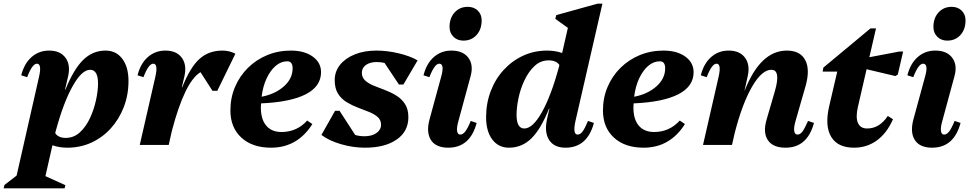

<svg xmlns="http://www.w3.org/2000/svg" viewBox="-94 -785 5250 1040"><path d="M-74 235 -70 217 -4 166 117 -367Q134 -440 106 -440Q81 -440 53 -367L21 -377Q37 -441 77 -476Q117 -511 172 -511Q232 -511 260.5 -472.5Q289 -434 275 -372L258 -299H260Q305 -410 356.5 -460.5Q408 -511 478 -511Q535 -511 568.5 -466.5Q602 -422 602 -346Q602 -271 576.5 -205Q551 -139 506 -89.5Q461 -40 401 -12.5Q341 15 271 15Q228 15 190 2L152 169L260 218L256 235ZM207 -72 205 -64Q222 -38 262 -38Q306 -38 339 -68.5Q372 -99 393.5 -145.5Q415 -192 426 -242.5Q437 -293 437 -333Q437 -407 394 -407Q349 -407 299 -317.5Q249 -228 207 -72Z M663 0 747 -367Q764 -440 736 -440Q711 -440 683 -367L651 -377Q667 -441 707 -476Q747 -511 802 -511Q862 -511 890.5 -472.5Q919 -434 905 -372L891 -312H893Q936 -420 986 -465.5Q1036 -511 1111 -511Q1149 -511 1181 -494L1083 -293H1057L992 -394Q907 -343 837 -76L820 0Z M1374 15Q1273 15 1213.5 -39.5Q1154 -94 1154 -187Q1154 -255 1179 -314Q1204 -373 1249 -417.5Q1294 -462 1353.5 -486.5Q1413 -511 1482 -511Q1555 -511 1600 -478.5Q1645 -446 1645 -394Q1645 -317 1562.5 -274.5Q1480 -232 1320 -225Q1319 -214 1319 -202Q1319 -139 1348 -104.5Q1377 -70 1431 -70Q1514 -70 1570 -132L1598 -113Q1517 15 1374 15ZM1462 -453Q1428 -453 1399 -428Q1370 -403 1350 -360Q1330 -317 1323 -261Q1396 -275 1443.5 -317Q1491 -359 1491 -415Q1491 -453 1462 -453Z M1883 15Q1818 15 1753 -4Q1688 -23 1647 -54L1721 -185H1745L1830 -54Q1852 -47 1881 -47Q1920 -47 1945 -64.5Q1970 -82 1970 -109Q1970 -135 1952 -151Q1934 -167 1905.5 -178.5Q1877 -190 1845 -202Q1813 -214 1784 -231.5Q1755 -249 1737 -277.5Q1719 -306 1719 -351Q1719 -398 1748 -434Q1777 -470 1828 -490.5Q1879 -511 1945 -511Q2003 -511 2064.5 -496.5Q2126 -482 2168 -458L2091 -327H2067L1989 -444Q1970 -449 1947 -449Q1910 -449 1888 -433Q1866 -417 1866 -391Q1866 -365 1884.5 -348.5Q1903 -332 1931.5 -320.5Q1960 -309 1992 -297Q2024 -285 2052.5 -267.5Q2081 -250 2099.5 -222Q2118 -194 2118 -150Q2118 -73 2054.5 -29Q1991 15 1883 15Z M2334 15Q2268 15 2241 -25.5Q2214 -66 2232 -136L2295 -367Q2316 -440 2285 -440Q2260 -440 2232 -367L2200 -377Q2216 -441 2256 -476Q2296 -511 2351 -511Q2414 -511 2443 -472Q2472 -433 2455 -372L2389 -129Q2379 -94 2382 -75Q2385 -56 2399 -56Q2413 -56 2426 -72.5Q2439 -89 2456 -130L2488 -119Q2452 15 2334 15ZM2416 -565Q2383 -565 2362 -586Q2341 -607 2341 -639Q2341 -687 2368.5 -717.5Q2396 -748 2440 -748Q2473 -748 2494 -727.5Q2515 -707 2515 -675Q2515 -626 2487.5 -595.5Q2460 -565 2416 -565Z M2663 15Q2606 15 2572.5 -29.5Q2539 -74 2539 -150Q2539 -225 2564 -291Q2589 -357 2634.5 -406.5Q2680 -456 2740 -483.5Q2800 -511 2869 -511Q2913 -511 2951 -498L2982 -634L2914 -683L2919 -703L3142 -765H3169L3023 -129Q3007 -56 3035 -56Q3049 -56 3061.5 -72.5Q3074 -89 3091 -130L3123 -119Q3087 15 2969 15Q2907 15 2880 -27.5Q2853 -70 2870 -144L2882 -197H2880Q2836 -86 2784.5 -35.5Q2733 15 2663 15ZM2704 -163Q2704 -89 2746 -89Q2792 -89 2842 -178.5Q2892 -268 2934 -424L2936 -433Q2919 -458 2878 -458Q2834 -458 2801.5 -427.5Q2769 -397 2747 -350.5Q2725 -304 2714.5 -253.5Q2704 -203 2704 -163Z M3392 15Q3291 15 3231.5 -39.5Q3172 -94 3172 -187Q3172 -255 3197 -314Q3222 -373 3267 -417.5Q3312 -462 3371.5 -486.5Q3431 -511 3500 -511Q3573 -511 3618 -478.5Q3663 -446 3663 -394Q3663 -317 3580.5 -274.5Q3498 -232 3338 -225Q3337 -214 3337 -202Q3337 -139 3366 -104.5Q3395 -70 3449 -70Q3532 -70 3588 -132L3616 -113Q3535 15 3392 15ZM3480 -453Q3446 -453 3417 -428Q3388 -403 3368 -360Q3348 -317 3341 -261Q3414 -275 3461.5 -317Q3509 -359 3509 -415Q3509 -453 3480 -453Z M3714 0 3798 -367Q3815 -440 3787 -440Q3762 -440 3734 -367L3702 -377Q3718 -441 3758 -476Q3798 -511 3853 -511Q3913 -511 3941.5 -472.5Q3970 -434 3956 -372L3939 -295H3940Q4025 -511 4168 -511Q4241 -511 4268 -459Q4295 -407 4269 -317L4215 -129Q4205 -95 4208 -75.5Q4211 -56 4226 -56Q4240 -56 4252.5 -72.5Q4265 -89 4283 -130L4315 -119Q4279 15 4161 15Q4093 15 4065.5 -25.5Q4038 -66 4058 -136L4104 -294Q4136 -407 4084 -407Q4033 -407 3980 -316Q3927 -225 3886 -66L3871 0Z M4532 15Q4444 15 4408.5 -43.5Q4373 -102 4397 -208L4441 -397H4362L4366 -419L4621 -631H4651L4615 -475L4778 -506H4798L4769 -381L4756 -373L4600 -410L4553 -206Q4540 -150 4553 -119.5Q4566 -89 4603 -89Q4670 -89 4715 -157L4743 -139Q4710 -64 4656 -24.5Q4602 15 4532 15Z M4955 15Q4889 15 4862 -25.5Q4835 -66 4853 -136L4916 -367Q4937 -440 4906 -440Q4881 -440 4853 -367L4821 -377Q4837 -441 4877 -476Q4917 -511 4972 -511Q5035 -511 5064 -472Q5093 -433 5076 -372L5010 -129Q5000 -94 5003 -75Q5006 -56 5020 -56Q5034 -56 5047 -72.5Q5060 -89 5077 -130L5109 -119Q5073 15 4955 15ZM5037 -565Q5004 -565 4983 -586Q4962 -607 4962 -639Q4962 -687 4989.5 -717.5Q5017 -748 5061 -748Q5094 -748 5115 -727.5Q5136 -707 5136 -675Q5136 -626 5108.5 -595.5Q5081 -565 5037 -565Z"/></svg>

Font: Platypi
Style: Bold Italic
Weight: 700
Italic angle: -13°
Designer: David Sargent
Foundry: Bolt Cutter Type
Version: Version 1.200; ttfautohint (v1.8.4.7-5d5b)